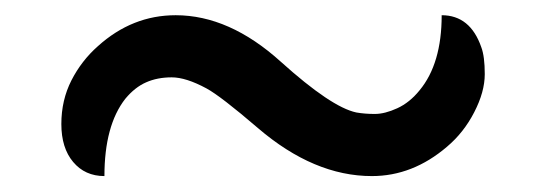

<svg xmlns="http://www.w3.org/2000/svg" viewBox="-20 -438 700 246"><path d="M113.8 -212.4Q88.9 -212.4 73.7 -230.5Q58.6 -248.5 58.6 -279.1Q58.6 -309.6 71.5 -335Q84.5 -360.4 105.5 -378.9Q149.4 -418.5 205.1 -418.5Q273.9 -418.5 339.8 -358.9Q404.3 -300.8 436.5 -293.9Q447.3 -292 460.2 -292Q473.1 -292 489 -299.3Q504.9 -306.6 517.6 -322.3Q545.9 -356.4 545.9 -418.5Q582.5 -418.5 596.7 -377.4Q601.1 -365.7 601.1 -343Q601.1 -320.3 587.6 -294.2Q574.2 -268.1 552.7 -250Q508.8 -212.4 456.5 -212.4Q382.3 -212.4 310.5 -273.9Q262.7 -314.9 244.6 -324.7Q218.3 -338.9 200 -338.9Q181.6 -338.9 167.2 -332.5Q152.8 -326.2 140.6 -311.5Q113.8 -277.3 113.8 -212.4Z"/></svg>

Font: Rye
Style: Regular
Weight: 400
Designer: Nicole Fally
Foundry: Nicole Fally
Version: Version 1.001